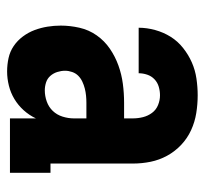

<svg xmlns="http://www.w3.org/2000/svg" viewBox="-38 -530 576 540"><g transform="rotate(90 250.0 -260.0)"><path d="M181 8Q162 8 143.5 4Q125 0 109.5 -10.5Q94 -21 82.5 -36.5Q71 -52 64.5 -69.5Q58 -87 55 -105.5Q52 -124 52 -143Q52 -169 58 -195.5Q64 -222 79.5 -244Q95 -266 117 -281Q139 -296 164 -305Q189 -314 215.5 -317.5Q242 -321 269 -321H313V-345Q313 -360 309.5 -374Q306 -388 297.5 -399.5Q289 -411 275.5 -416.5Q262 -422 248 -422Q236 -422 224 -418.5Q212 -415 203 -406.5Q194 -398 190 -386Q186 -374 186 -362H58Q58 -385 64.5 -408.5Q71 -432 83.5 -452Q96 -472 115 -487Q134 -502 155.5 -511.5Q177 -521 201 -524.5Q225 -528 248 -528Q273 -528 298 -524Q323 -520 346 -509.5Q369 -499 387.5 -481.5Q406 -464 418 -442Q430 -420 435 -395.5Q440 -371 440 -345V-114H466V0H313V-73Q304 -54 290 -38.5Q276 -23 258.5 -12.5Q241 -2 221 3Q201 8 181 8ZM234 -98Q250 -98 265.5 -103.5Q281 -109 292 -120.5Q303 -132 308 -148Q313 -164 313 -180V-215H269Q259 -215 249 -214Q239 -213 229 -210.5Q219 -208 209.5 -203.5Q200 -199 193 -192Q186 -185 182.5 -175Q179 -165 179 -155Q179 -144 182.5 -133Q186 -122 193.5 -113.5Q201 -105 212 -101.5Q223 -98 234 -98Z"/></g></svg>

Font: Iosevka Curly Slab Heavy
Style: Regular
Weight: 900
Monospace: yes
Designer: Belleve Invis
Foundry: Belleve Invis
Version: Version 22.1.2; ttfautohint (v1.8.4)